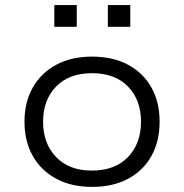

<svg xmlns="http://www.w3.org/2000/svg" viewBox="-20 -725 722 753"><path d="M342 8Q260 8 200.5 -24Q141 -56 108.5 -113.5Q76 -171 76 -248Q76 -324 108.5 -381.5Q141 -439 200.5 -471Q260 -503 341 -503Q423 -503 482.5 -471Q542 -439 574 -381.5Q606 -324 606 -248Q606 -171 574 -113.5Q542 -56 482.5 -24Q423 8 342 8ZM340 -56Q431 -56 482 -109Q533 -162 533 -248Q533 -333 482 -385.5Q431 -438 341 -438Q251 -438 200 -385.5Q149 -333 149 -248Q149 -162 200 -109Q251 -56 340 -56ZM403 -620V-705H491V-620ZM193 -620V-705H281V-620Z"/></svg>

Font: Nunito Sans 7pt SemiExpanded Light
Style: Regular
Weight: 300
Width: 6
Designer: Vernon Adams
Foundry: Vernon Adams
Version: Version 3.101;gftools[0.9.27]